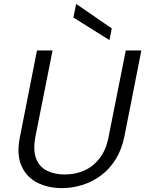

<svg xmlns="http://www.w3.org/2000/svg" viewBox="-20 -959 746 986"><path d="M170 -700H250L162 -258Q149 -189 165 -146Q181 -103 220 -83Q259 -63 313 -63Q366 -63 412 -83Q458 -103 491.5 -146Q525 -189 538 -258L626 -700H706L619 -259Q605 -190 573.5 -140Q542 -90 498 -57.5Q454 -25 402.5 -9Q351 7 298 7Q226 7 170.5 -21.5Q115 -50 89.5 -109Q64 -168 83 -259ZM371 -939 554 -813 542 -753 357 -869Z"/></svg>

Font: Albert Sans
Style: Italic
Weight: 400
Italic angle: -11.25°
Designer: Andreas Rasmussen
Foundry: a.Foundry
Version: Version 1.025